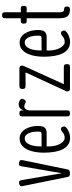

<svg xmlns="http://www.w3.org/2000/svg" viewBox="545 -1214 681 1811"><g transform="rotate(-90 885.5 -308.5)"><path d="M157 11Q144 11 134.5 7Q125 3 123 -7L36 -434Q32 -451 38.5 -458.5Q45 -466 58 -468Q70 -470 79 -468Q88 -466 92 -446L157 -65L222 -444Q224 -458 230.5 -466Q237 -474 259 -469Q281 -464 281 -451Q281 -438 278 -424L192 -8Q191 1 181 6Q171 11 157 11Z M489 12Q453 12 426.5 -6Q400 -24 383.5 -56.5Q367 -89 359 -134Q351 -179 351 -234Q351 -299 365.5 -351Q380 -403 409.5 -433.5Q439 -464 485 -464Q513 -464 535 -450Q557 -436 572 -412Q587 -388 595 -357Q603 -326 603 -293Q603 -244 586 -226.5Q569 -209 537 -209H410Q408 -155 420 -117Q432 -79 450.5 -59Q469 -39 488 -39Q504 -39 515 -42.5Q526 -46 533.5 -51Q541 -56 547 -61.5Q553 -67 559.5 -70.5Q566 -74 575 -74Q583 -74 587 -70.5Q591 -67 593 -62Q597 -55 597.5 -52Q598 -49 598 -42Q598 -33 582.5 -20Q567 -7 542 2.5Q517 12 489 12ZM410 -257H517Q537 -257 543.5 -260.5Q550 -264 550 -292Q550 -325 543 -353Q536 -381 521.5 -398.5Q507 -416 486 -416Q461 -416 443.5 -395.5Q426 -375 417.5 -339Q409 -303 410 -257Z M720 11Q710 11 704 8Q698 5 695.5 -2Q693 -9 693 -20V-437Q693 -449 695.5 -455.5Q698 -462 704 -464Q710 -466 721 -466Q731 -466 737.5 -464Q744 -462 747 -455.5Q750 -449 750 -437V-425Q755 -441 762 -450.5Q769 -460 777.5 -465Q786 -470 794.5 -471.5Q803 -473 810 -473Q814 -473 820 -471.5Q826 -470 833 -467.5Q840 -465 845.5 -461.5Q851 -458 855 -453.5Q859 -449 859 -443Q859 -430 850.5 -418Q842 -406 833 -406Q826 -406 821 -408Q816 -410 812 -413Q808 -416 802 -418Q796 -420 786 -420Q779 -420 772.5 -416Q766 -412 761 -405Q756 -398 753 -388Q750 -378 750 -367V-18Q750 -7 747.5 -0.5Q745 6 738.5 8.5Q732 11 720 11Z M957 11Q941 11 935 5Q929 -1 929 -16Q929 -25 932.5 -30Q936 -35 939 -42L1108 -408H982Q971 -408 964.5 -410.5Q958 -413 955 -419.5Q952 -426 952 -437Q952 -448 955 -454.5Q958 -461 964.5 -463.5Q971 -466 982 -466H1144Q1160 -466 1166 -460Q1172 -454 1172 -439Q1172 -432 1170 -427.5Q1168 -423 1166 -419L997 -47H1157Q1168 -47 1174.5 -44Q1181 -41 1183.5 -34.5Q1186 -28 1186 -17Q1186 -7 1183 -0.5Q1180 6 1173.5 8.5Q1167 11 1156 11Z M1394 12Q1358 12 1331.5 -6Q1305 -24 1288.5 -56.5Q1272 -89 1264 -134Q1256 -179 1256 -234Q1256 -299 1270.5 -351Q1285 -403 1314.5 -433.5Q1344 -464 1390 -464Q1418 -464 1440 -450Q1462 -436 1477 -412Q1492 -388 1500 -357Q1508 -326 1508 -293Q1508 -244 1491 -226.5Q1474 -209 1442 -209H1315Q1313 -155 1325 -117Q1337 -79 1355.5 -59Q1374 -39 1393 -39Q1409 -39 1420 -42.5Q1431 -46 1438.5 -51Q1446 -56 1452 -61.5Q1458 -67 1464.5 -70.5Q1471 -74 1480 -74Q1488 -74 1492 -70.5Q1496 -67 1498 -62Q1502 -55 1502.5 -52Q1503 -49 1503 -42Q1503 -33 1487.5 -20Q1472 -7 1447 2.5Q1422 12 1394 12ZM1315 -257H1422Q1442 -257 1448.5 -260.5Q1455 -264 1455 -292Q1455 -325 1448 -353Q1441 -381 1426.5 -398.5Q1412 -416 1391 -416Q1366 -416 1348.5 -395.5Q1331 -375 1322.5 -339Q1314 -303 1315 -257Z M1699 11Q1675 11 1659.5 4Q1644 -3 1635 -16Q1626 -29 1622.5 -47Q1619 -65 1619 -88V-598Q1619 -610 1621.5 -616.5Q1624 -623 1630 -626Q1636 -629 1646 -629Q1657 -629 1663.5 -626.5Q1670 -624 1672.5 -618Q1675 -612 1675 -601V-86Q1675 -73 1677 -65Q1679 -57 1682.5 -52.5Q1686 -48 1690 -46.5Q1694 -45 1698 -45Q1710 -45 1716.5 -42.5Q1723 -40 1726 -34Q1729 -28 1729 -17Q1729 -6 1726 0Q1723 6 1716.5 8.5Q1710 11 1699 11ZM1598 -453 1643 -451 1706 -453Q1717 -454 1723.5 -451Q1730 -448 1733 -442Q1736 -436 1736 -426Q1736 -415 1733.5 -408.5Q1731 -402 1725 -399.5Q1719 -397 1708 -397L1643 -399L1596 -397Q1580 -396 1574 -403Q1568 -410 1568 -426Q1568 -441 1575 -447.5Q1582 -454 1598 -453Z"/></g></svg>

Font: Fredoka Condensed Light
Style: Regular
Weight: 300
Width: 3
Designer: Ben Nathan
Foundry: Milena B. Brandão, Ben Nathan
Version: Version 2.001